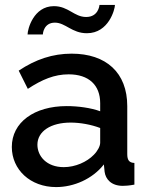

<svg xmlns="http://www.w3.org/2000/svg" viewBox="-20 -750 604 780"><path d="M203 -658C246 -658 272 -615 333 -615C422 -615 447 -713 447 -730H384C384 -726 379 -681 330 -681C281 -681 258 -725 199 -725C116 -725 92 -631 92 -610H154C154 -614 158 -658 203 -658ZM28 -153C28 -61 103 10 208 10C280 10 356 -23 402 -82L405 -52C409 -22 432 5 479 5C490 5 505 4 526 0V-88C505 -89 497 -99 497 -124V-319C497 -455 411 -532 271 -532C194 -532 125 -509 56 -463L93 -389C151 -427 201 -448 259 -448C341 -448 387 -404 387 -331V-298C349 -312 297 -319 251 -319C119 -319 28 -253 28 -153ZM361 -121C333 -92 286 -71 239 -71C169 -71 132 -116 132 -162C132 -217 187 -252 267 -252C306 -252 350 -244 387 -230V-170C387 -157 377 -137 361 -121Z"/></svg>

Font: FIGSv2-sans-serif SemiBold
Style: Regular
Weight: 600
Designer: Matt McInerney, Pablo Impallari, Rodrigo Fuenzalida,Mirko Velimirovic
Foundry: Matt McInerney, Pablo Impallari, Rodrigo Fuenzalida
Version: Version 4.021;hotconv 1.0.109;makeotfexe 2.5.65596